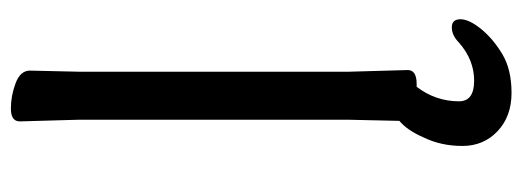

<svg xmlns="http://www.w3.org/2000/svg" viewBox="-316 -434 937 344"><g transform="rotate(-90 152.0 -262.5)"><path d="M107 -15V-18L109 -107V-589L106 -695Q106 -711 129 -711Q152 -711 174.5 -702.5Q197 -694 197 -677L195 -588V-106L198 0Q198 16 173 16H168Q142 50 142 92Q142 119 179 119Q216 119 247 92Q260 79 274.5 79Q289 79 289 94.5Q289 110 271.5 131.5Q254 153 226.5 169.5Q199 186 157 186Q115 186 88.5 161Q62 136 62 98Q62 60 77 29Q90 -1 107 -15Z"/></g></svg>

Font: LXGW WenKai Lite Medium
Style: Regular
Weight: 500
Designer: LXGW / Fontworks Inc.
Foundry: LXGW / Fontworks Inc.
Version: Version 1.511; March 25, 2025